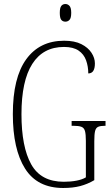

<svg xmlns="http://www.w3.org/2000/svg" viewBox="-20 -927 556 957"><path d="M295 10Q166 10 105 -86.5Q44 -183 44 -358Q44 -540 111 -632Q178 -724 300 -724Q352 -724 385.5 -707Q419 -690 436 -664Q453 -638 453 -611Q453 -561 420 -561Q420 -596 409 -626.5Q398 -657 371.5 -675Q345 -693 299 -693Q195 -693 141 -608.5Q87 -524 87 -358Q87 -195 135.5 -108Q184 -21 298 -21Q332 -21 361 -26.5Q390 -32 408 -43V-225Q408 -258 403.5 -274Q399 -290 385.5 -295Q372 -300 347 -300H337V-324H506V-300H502Q481 -300 469.5 -295Q458 -290 454 -274Q450 -258 450 -223V-29Q416 -9 379.5 0.5Q343 10 295 10ZM306 -819Q293 -819 285.5 -828Q278 -837 278 -863Q278 -888 285.5 -897.5Q293 -907 306 -907Q318 -907 326.5 -897.5Q335 -888 335 -863Q335 -837 326.5 -828Q318 -819 306 -819Z"/></svg>

Font: Noto Serif Ethiopic ExtraCondensed ExtraLight
Style: Regular
Weight: 200
Width: 2
Designer: Monotype Design Team
Foundry: Monotype Imaging Inc.
Version: Version 2.102; ttfautohint (v1.8.4.7-5d5b)